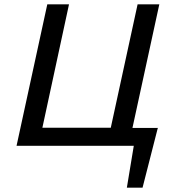

<svg xmlns="http://www.w3.org/2000/svg" viewBox="-20 -678 806 893"><path d="M564 0 582 -83H715L655 0ZM570 195 616 -83H714L643 195ZM477 0 620 -658H721L578 0ZM89 0 106 -84H564L547 0ZM57 0 200 -658H301L159 0Z"/></svg>

Font: Ysabeau Office SemiBold
Style: Italic
Weight: 600
Italic angle: -12°
Designer: Christian Thalmann (Catharsis Fonts)
Version: Version 2.001;gftools[0.9.30]; featfreeze: tnum,lnum,ss02